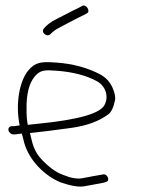

<svg xmlns="http://www.w3.org/2000/svg" viewBox="-20 -711 551 703"><path d="M166 -587.3C173.2 -595.6 186.1 -604.4 204.6 -613.8C234.2 -628.9 259 -643 284.9 -655L297.8 -662C313.7 -668.8 294.8 -698.7 280.3 -689L267.4 -682C241.1 -669.8 216.9 -656 186.2 -640.9C167 -631.5 151.9 -620.2 140.9 -607C127.9 -593.1 152.2 -571.5 166 -587.3ZM81.7 -254C78.5 -269.3 77 -288.3 77.2 -311C76.3 -365.9 86.3 -405.9 107.2 -431C127.4 -455.2 144.1 -455.3 187.7 -452C247.6 -447.5 296.7 -434.6 335.1 -413.5C364.8 -397.2 379.6 -360.5 363.4 -328C348.7 -296.1 269.1 -272.9 124.5 -258.5C107.7 -256.8 93.5 -255.3 81.7 -254ZM10.9 -234.5C12.3 -226.2 20.3 -219 28.5 -219H36.5L60 -222C62.9 -211 62.9 -211 65.7 -200C81.2 -126.3 144.8 -65.9 202.8 -43C240.8 -29.8 269.7 -25.2 289.5 -29.1C309.3 -33 327.9 -36.4 345.3 -39.3C362.7 -42.2 372.6 -45.4 374.8 -49C380.4 -57.7 369.6 -76.8 356 -72L323.9 -66.5C313.5 -64.8 299.4 -62.2 281.4 -58.5C263.5 -54.8 239.7 -58.9 210.2 -71C185.1 -79.8 158.7 -99.1 130.9 -128.9C114.1 -146.8 102.5 -169.7 96.1 -197.5C93.7 -207.8 91.6 -216.7 89.7 -224C146.2 -230.4 156.8 -230.9 241.5 -242.8C297.5 -250.6 342.2 -267 375.8 -291.8C387.4 -300.3 395.7 -317.4 400.9 -343C403.4 -355.7 400.2 -371.8 391.3 -391.5C382.4 -411.2 367.9 -426.7 348.1 -438C300.9 -463.1 246.6 -477.7 185.2 -482C131.2 -485.8 109.3 -483.8 83.6 -453C52.3 -415.5 35.4 -333.2 52 -252C40.4 -250 33.5 -249 31.5 -249H23.5C15.3 -249 9.6 -242.9 10.9 -234.5Z"/></svg>

Font: MewTooHand
Style: Lta
Weight: 400
Designer: Mew Too, Robert Jablonski
Version: Version 0.77